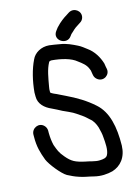

<svg xmlns="http://www.w3.org/2000/svg" viewBox="-97 -935 754 1035"><g transform="rotate(-10 279.5 -417.5)"><path d="M268 -775C239.1 -726.9 313.6 -689.5 339 -734C344.5 -743.7 345.9 -745.9 357 -757C371.1 -773.5 378.3 -779 393 -790L402 -797C411.3 -803.7 416.8 -812.7 418.5 -824C423.6 -858.9 383.1 -883.5 353 -862C330.5 -845.1 317.2 -835.4 296 -813C280.4 -795.6 275.6 -788.3 268 -775ZM216 -624C268.3 -624 322.8 -616 355 -593C377.4 -579.2 398.1 -566.9 410 -543L415 -533C416.3 -528.3 417.7 -523 419 -517L422 -506C425.3 -495.3 432 -487.2 442 -481.5C475 -462.8 511.6 -494.2 501 -528L498 -538L493 -558C477.9 -595.7 451.6 -630.4 418 -650C403.7 -658.9 387.5 -670.4 370 -677C342.2 -687.7 312 -699.9 275 -702C256.9 -703.1 234.7 -706 217 -706C172.1 -706 135.5 -679.4 124 -645C105.4 -596.7 95 -533.6 95 -469C95.7 -461 96.3 -453.7 97 -447C100 -404.7 134.3 -380.2 171 -368C192.3 -360.4 207.1 -353.6 228 -345L262 -333C289.3 -323.9 307.2 -311.4 330 -299C342.1 -292.3 355.2 -281.3 365 -274C381.6 -264 395.1 -243.1 403 -224L413 -194C415.7 -185.3 417.7 -176.3 419 -167C424.2 -137.7 432.1 -94.8 421 -69C415 -54.1 398.1 -50.5 378 -48C353.8 -44.5 320.1 -54 299 -55C246.6 -62 225.8 -70.2 194 -102C167.3 -127.6 159.9 -145 147 -173C140 -194.1 135.6 -215.4 133 -241L132 -254C130.7 -265.3 125.7 -274.7 117 -282C88.9 -305.8 47.9 -282.1 50 -247L51 -235C55 -179.4 69.2 -144.5 89 -103C103.7 -74.6 161.2 -14 190 -1C210.7 7.3 228.7 14.6 253 20C280.1 27.1 302.2 26.8 332 32C371.2 38.3 406.4 32 435 22C481.8 2.8 512.6 -40.6 509 -106C501.7 -208.8 476.8 -294.6 413 -341C366.6 -375.8 316.8 -400.2 256 -423C234.3 -430.2 218.6 -438.6 197 -445C194 -446 178 -451.9 178 -456C178 -460.7 177.7 -466.3 177 -473C177 -478.3 177.3 -483.3 178 -488C182.2 -534 185.1 -580.1 201 -616C201 -620.9 211.5 -624 216 -624Z"/></g></svg>

Font: HoneyBee
Style: Bd
Weight: 700
Foundry: Cannot Into Space Fonts
Version: Version 0.89